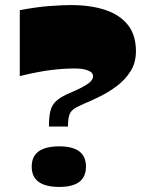

<svg xmlns="http://www.w3.org/2000/svg" viewBox="-20 -727 596 757"><path d="M214 10Q105 10 105 -70Q105 -150 214 -150Q319 -150 319 -70Q319 10 214 10ZM173 -228Q173 -252 175 -269.5Q177 -287 182 -300Q187 -313 196 -323Q207 -335 224 -345Q241 -355 266 -365Q298 -379 315.5 -389.5Q333 -400 340 -409Q347 -418 347 -427Q347 -435 340 -441.5Q333 -448 317 -452.5Q301 -457 273 -457Q232 -457 182 -451Q132 -445 58 -427V-687Q128 -700 179 -703.5Q230 -707 260 -707Q337 -707 394.5 -688Q452 -669 484 -629Q516 -589 516 -525Q516 -480 495 -446.5Q474 -413 441.5 -388.5Q409 -364 373.5 -346.5Q338 -329 309 -317Q293 -310 281.5 -304Q270 -298 263 -290Q257 -284 254 -275.5Q251 -267 249.5 -255.5Q248 -244 248 -228Z"/></svg>

Font: Ojuju ExtraLight ExtraBold
Style: Regular
Weight: 800
Version: Version 1.000